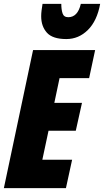

<svg xmlns="http://www.w3.org/2000/svg" viewBox="-25 -973 538 993"><path d="M-5 0 146 -714H467L436 -569H283L256 -441H399L367 -297H226L194 -147H348L316 0ZM318 -771Q382 -771 429.5 -818Q477 -865 493 -953H393Q377 -884 328 -884Q305 -884 298.5 -904Q292 -924 292 -953H195Q192 -935 190 -919Q188 -903 188 -889Q188 -837 217.5 -804Q247 -771 318 -771Z"/></svg>

Font: Noto Sans Display Condensed Black
Style: Italic
Weight: 900
Width: 3
Italic angle: -192°
Designer: Monotype Design Team
Foundry: Monotype Imaging Inc.
Version: Version 1.900